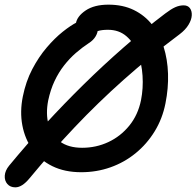

<svg xmlns="http://www.w3.org/2000/svg" viewBox="-25 -730 844 825"><path d="M41 75Q19 75 6.5 60.5Q-6 46 -4.5 24.5Q-3 3 14 -18Q90 -110 170.5 -197.5Q251 -285 335 -367.5Q419 -450 506.5 -526.5Q594 -603 685 -672Q710 -691 728 -699Q746 -707 764 -707Q782 -707 791 -695Q800 -683 799 -664Q798 -645 785 -623.5Q772 -602 747 -583Q616 -485 505.5 -386.5Q395 -288 296.5 -184Q198 -80 102 36Q70 75 41 75ZM324 10Q253 10 200 -16Q147 -42 114.5 -87.5Q82 -133 71 -191.5Q60 -250 73 -315Q86 -380 113.5 -432.5Q141 -485 175.5 -525.5Q210 -566 244.5 -593.5Q279 -621 306 -634.5Q333 -648 345 -648Q371 -648 383 -636.5Q395 -625 395.5 -608Q396 -591 386 -574Q376 -557 357 -545Q328 -526 301 -502.5Q274 -479 250.5 -449Q227 -419 209.5 -382Q192 -345 182 -298Q171 -241 183.5 -195Q196 -149 232.5 -122Q269 -95 328 -95Q388 -95 440.5 -119.5Q493 -144 530.5 -190Q568 -236 581 -300Q591 -351 587.5 -404.5Q584 -458 567 -502.5Q550 -547 518 -574.5Q486 -602 439 -602Q412 -602 395 -596.5Q378 -591 364.5 -585.5Q351 -580 335 -580Q315 -580 305.5 -592Q296 -604 301 -629Q306 -660 343 -685Q380 -710 441 -710Q503 -710 550 -687Q597 -664 629 -623.5Q661 -583 678 -529Q695 -475 697 -413Q699 -351 686 -286Q673 -220 639.5 -165.5Q606 -111 557.5 -71.5Q509 -32 449.5 -11Q390 10 324 10Z"/></svg>

Font: Shantell Sans Medium
Style: Italic
Weight: 500
Italic angle: -11°
Designer: Stephen Nixon, Anya Danilova, Shantell Martin
Foundry: Arrow Type
Version: Version 1.011;[c5ecc13dd]